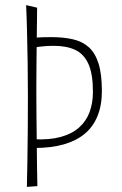

<svg xmlns="http://www.w3.org/2000/svg" viewBox="-20 -728 476 750"><path d="M116 -150 112 -184Q173 -181 217 -193Q261 -205 289 -230Q317 -255 330 -290.5Q343 -326 343 -369Q343 -439 325.5 -478Q308 -517 274 -533Q240 -549 190 -549Q173 -549 153.5 -547.5Q134 -546 111 -542V-580Q130 -582 147 -582.5Q164 -583 180 -583Q228 -583 265 -574.5Q302 -566 327 -543.5Q352 -521 365 -479.5Q378 -438 378 -372Q378 -317 361 -275Q344 -233 311 -205.5Q278 -178 229 -164Q180 -150 116 -150ZM85 2Q86 -38 87 -97Q88 -156 88.5 -223Q89 -290 89 -352Q89 -415 88 -482Q87 -549 85.5 -608.5Q84 -668 82 -708L125 -698Q125 -687 124.5 -652Q124 -617 123.5 -570.5Q123 -524 122.5 -477Q122 -430 122 -395.5Q122 -361 122 -350Q122 -318 122.5 -274Q123 -230 123.5 -181Q124 -132 124.5 -85.5Q125 -39 126 -1Z"/></svg>

Font: Truculenta Thin
Style: Regular
Weight: 250
Version: Version 1.002